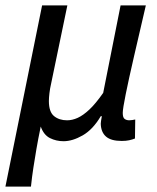

<svg xmlns="http://www.w3.org/2000/svg" viewBox="-31 -509 579 707"><path d="M-11 178 124 -489H217L157 -200Q153 -183 151 -165.5Q149 -148 149 -137Q149 -97 168 -81.5Q187 -66 216 -66Q235 -66 255 -75Q275 -84 298 -105.5Q321 -127 349 -167L413 -489H506Q482 -386 462.5 -301.5Q443 -217 432 -162.5Q421 -108 421 -93Q421 -76 428 -71Q435 -66 445 -66Q450 -66 456 -67Q462 -68 467 -69L466 1Q456 5 444.5 7.5Q433 10 417 10Q378 10 359.5 -6Q341 -22 340 -53Q340 -58 341 -63.5Q342 -69 344 -81H340Q311 -32 273.5 -10.5Q236 11 203 11Q176 11 153 -0.5Q130 -12 119 -43Q109 5 103 40.5Q97 76 92 108Q87 140 83 178Z"/></svg>

Font: Source Sans 3 Medium
Style: Italic
Weight: 500
Italic angle: -11°
Designer: Paul D. Hunt
Foundry: Adobe
Version: Version 3.052;hotconv 1.1.0;makeotfexe 2.6.0